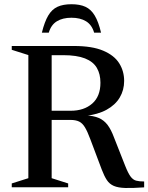

<svg xmlns="http://www.w3.org/2000/svg" viewBox="-20 -908 719 931"><path d="M323 -371Q387.5 -371 427.2 -405.8Q467 -440.5 467 -507Q467 -549 449.5 -579Q432 -609 392 -624.8Q352 -640.5 286 -640.5H138L148.5 -685H338.5Q427 -685 480.5 -662.2Q534 -639.5 558 -601.2Q582 -563 582 -515.5Q582 -471 560.5 -435Q539 -399 496.8 -375.8Q454.5 -352.5 392 -346V-349Q433.5 -347 459 -336Q484.5 -325 501.8 -302Q519 -279 533 -241L587 -104Q601 -68.5 613 -52.2Q625 -36 640.2 -32Q655.5 -28 679 -28V0.5Q623 4.5 588 3.5Q553 2.5 532 -6.5Q511 -15.5 498.2 -34.8Q485.5 -54 473.5 -85.5L418.5 -231.5Q404.5 -269.5 392.2 -290Q380 -310.5 363.8 -318.5Q347.5 -326.5 321.5 -326.5H147L136 -371ZM230.5 -685V-44L310.5 -18.5V0H37V-18.5L117.5 -44V-641L37 -666.5V-685ZM326.5 -822Q284 -822 255.8 -804.8Q227.5 -787.5 216.5 -749.5H183Q196 -802.5 214 -832.8Q232 -863 259 -875.2Q286 -887.5 326.5 -887.5Q367 -887.5 394 -875.2Q421 -863 439.2 -832.8Q457.5 -802.5 470 -749.5H436.5Q425.5 -787.5 397.2 -804.8Q369 -822 326.5 -822Z"/></svg>

Font: Newsreader 36pt Medium
Style: Regular
Weight: 500
Designer: Hugues Gentile
Foundry: Production Type
Version: Version 1.003